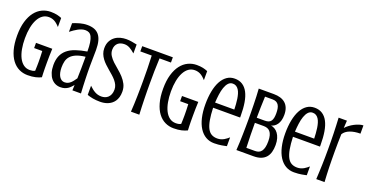

<svg xmlns="http://www.w3.org/2000/svg" viewBox="-33 -1320 3764 1970"><g transform="rotate(20 1849.0 -335.0)"><path d="M241.2 -330.1H418.9Q417 -290 416.3 -251.5Q415.5 -212.9 415.5 -177.7Q415.5 -142.6 415.8 -113.5Q416 -84.5 417 -63.5Q418 -38.6 418.9 -19Q394 -6.3 358.4 2.4Q322.8 11.2 272 11.2Q221.2 11.2 177.7 -9.8Q134.3 -30.8 102.1 -73.5Q69.8 -116.2 51.5 -181.4Q33.2 -246.6 33.2 -335Q33.2 -423.3 52.5 -488.5Q71.8 -553.7 105 -596.4Q138.2 -639.2 182.4 -660.2Q226.6 -681.2 276.4 -681.2Q296.9 -681.2 313.5 -679.4Q330.1 -677.7 344.5 -674.8Q358.9 -671.9 371.6 -667.5Q384.3 -663.1 396.5 -658.2V-559.6Q364.7 -595.2 336.7 -609.6Q308.6 -624 275.9 -624Q238.3 -624 209 -603.3Q179.7 -582.5 159.4 -544.4Q139.2 -506.3 128.7 -453.4Q118.2 -400.4 118.2 -335.9Q118.2 -273.4 127.9 -220.5Q137.7 -167.5 157.2 -128.7Q176.8 -89.8 206.3 -67.9Q235.8 -45.9 275.4 -45.9Q292.5 -45.9 305.4 -48.6Q318.4 -51.3 331.1 -58.1Q331.5 -68.8 332 -83Q332.5 -95.2 333 -112.5Q333.5 -129.9 333.5 -152.8Q333.5 -177.7 332.8 -208Q332 -238.3 330.1 -273.4H241.2Z M758.8 0 761.2 -59.1Q749.5 -45.9 737.3 -33Q725.1 -20 710 -10Q694.8 0 675.5 6.1Q656.2 12.2 629.9 12.2Q599.6 12.2 573.5 -0.2Q547.4 -12.7 528.1 -36.6Q508.8 -60.5 497.6 -95.9Q486.3 -131.3 486.3 -177.7Q486.3 -236.8 504.4 -278.8Q522.5 -320.8 557.9 -350.1Q593.3 -379.4 645.8 -397.5Q698.2 -415.5 767.1 -426.8Q767.1 -485.8 761 -524.4Q754.9 -563 743.2 -585.7Q731.4 -608.4 714.1 -617.2Q696.8 -626 674.3 -626Q654.8 -626 635.3 -619.9Q615.7 -613.8 596.4 -603.5Q577.1 -593.3 557.9 -579.8Q538.6 -566.4 520 -551.8V-646.5Q540.5 -654.3 559.1 -660.9Q577.6 -667.5 596.4 -672.4Q615.2 -677.2 634.3 -680.2Q653.3 -683.1 674.8 -683.1Q717.8 -683.1 749.8 -671.4Q781.7 -659.7 803 -634.3Q824.2 -608.9 834.7 -568.8Q845.2 -528.8 845.2 -472.7Q845.2 -467.3 845 -454.6Q844.7 -441.9 844.5 -424.8Q844.2 -407.7 844 -388.2Q843.8 -368.7 843.5 -349.6Q843.3 -330.6 843 -313.7Q842.8 -296.9 842.8 -285.6Q842.8 -259.8 843.3 -227.3Q843.8 -194.8 845 -158.2Q846.2 -121.6 847.9 -81.5Q849.6 -41.5 852.1 0ZM764.6 -133.3Q766.1 -183.1 767.1 -240Q768.1 -296.9 768.1 -370.1Q706.1 -362.8 668 -346.2Q629.9 -329.6 608.9 -305.4Q587.9 -281.2 580.6 -250.5Q573.2 -219.7 573.2 -183.6Q573.2 -152.8 578.9 -127.9Q584.5 -103 595.2 -85.7Q606 -68.4 620.6 -59.1Q635.3 -49.8 653.8 -49.8Q674.8 -49.8 690.7 -57.4Q706.5 -64.9 719.5 -76.9Q732.4 -88.9 743.2 -103.8Q753.9 -118.7 764.6 -133.3Z M1058.1 -42Q1077.6 -42 1096.4 -48.1Q1115.2 -54.2 1129.9 -67.9Q1144.5 -81.5 1153.3 -102.8Q1162.1 -124 1162.1 -154.8Q1162.1 -181.2 1151.6 -203.6Q1141.1 -226.1 1124 -246.6Q1106.9 -267.1 1085 -286.4Q1063 -305.7 1040 -325.2Q1017.1 -344.7 995.1 -365.5Q973.1 -386.2 956.1 -409.4Q939 -432.6 928.5 -459.5Q918 -486.3 918 -518.1Q918 -564.5 935.1 -596.2Q952.1 -627.9 978.5 -647.2Q1004.9 -666.5 1036.9 -674.8Q1068.8 -683.1 1099.1 -683.1Q1130.9 -683.1 1160.4 -678Q1189.9 -672.9 1217.3 -667V-569.8Q1201.7 -583 1187.7 -593.8Q1173.8 -604.5 1159.9 -612.1Q1146 -619.6 1131.3 -623.8Q1116.7 -627.9 1100.1 -627.9Q1079.6 -627.9 1061.3 -622.3Q1043 -616.7 1029.5 -605Q1016.1 -593.3 1008.1 -575.2Q1000 -557.1 1000 -532.2Q1000 -497.6 1018.1 -469Q1036.1 -440.4 1063.5 -414.6Q1090.8 -388.7 1122.6 -362.8Q1154.3 -336.9 1181.6 -307.1Q1209 -277.3 1227.1 -241.9Q1245.1 -206.5 1245.1 -161.1Q1245.1 -127 1237.3 -100.8Q1229.5 -74.7 1216.1 -55.4Q1202.6 -36.1 1185.1 -22.9Q1167.5 -9.8 1147.5 -1.7Q1127.4 6.3 1106.2 9.8Q1085 13.2 1064.9 13.2Q1041 13.2 1021 11.5Q1001 9.8 983.6 6.6Q966.3 3.4 951.4 -0.7Q936.5 -4.9 922.4 -9.8V-109.9Q937.5 -95.7 952.6 -83.3Q967.8 -70.8 984.1 -61.5Q1000.5 -52.2 1018.6 -47.1Q1036.6 -42 1058.1 -42Z M1276.9 -670.9H1611.3V-613.8H1486.8Q1482.9 -542 1481.9 -470.2Q1481 -398.4 1481 -335.9Q1481 -298.3 1481.4 -256.8Q1481.9 -215.3 1482.9 -172.1Q1483.9 -128.9 1485.4 -85.2Q1486.8 -41.5 1489.3 0H1397.9Q1400.9 -41.5 1402.6 -85.2Q1404.3 -128.9 1405.3 -172.1Q1406.2 -215.3 1406.7 -256.8Q1407.2 -298.3 1407.2 -335.9Q1407.2 -398.4 1406 -470.2Q1404.8 -542 1401.4 -613.8H1276.9Z M1835.4 -330.1H2013.2Q2011.2 -290 2010.5 -251.5Q2009.8 -212.9 2009.8 -177.7Q2009.8 -142.6 2010 -113.5Q2010.3 -84.5 2011.2 -63.5Q2012.2 -38.6 2013.2 -19Q1988.3 -6.3 1952.6 2.4Q1917 11.2 1866.2 11.2Q1815.4 11.2 1772 -9.8Q1728.5 -30.8 1696.3 -73.5Q1664.1 -116.2 1645.8 -181.4Q1627.4 -246.6 1627.4 -335Q1627.4 -423.3 1646.7 -488.5Q1666 -553.7 1699.2 -596.4Q1732.4 -639.2 1776.6 -660.2Q1820.8 -681.2 1870.6 -681.2Q1891.1 -681.2 1907.7 -679.4Q1924.3 -677.7 1938.7 -674.8Q1953.1 -671.9 1965.8 -667.5Q1978.5 -663.1 1990.7 -658.2V-559.6Q1959 -595.2 1930.9 -609.6Q1902.8 -624 1870.1 -624Q1832.5 -624 1803.2 -603.3Q1773.9 -582.5 1753.7 -544.4Q1733.4 -506.3 1722.9 -453.4Q1712.4 -400.4 1712.4 -335.9Q1712.4 -273.4 1722.2 -220.5Q1731.9 -167.5 1751.5 -128.7Q1771 -89.8 1800.5 -67.9Q1830.1 -45.9 1869.6 -45.9Q1886.7 -45.9 1899.7 -48.6Q1912.6 -51.3 1925.3 -58.1Q1925.8 -68.8 1926.3 -83Q1926.8 -95.2 1927.2 -112.5Q1927.7 -129.9 1927.7 -152.8Q1927.7 -177.7 1927 -208Q1926.3 -238.3 1924.3 -273.4H1835.4Z M2323.2 -43.9Q2344.7 -43.9 2362.1 -49.3Q2379.4 -54.7 2394 -62.7Q2408.7 -70.8 2420.9 -80.8Q2433.1 -90.8 2444.3 -100.1V-3.9Q2431.6 -1.5 2418.7 1.5Q2405.8 4.4 2389.9 6.8Q2374 9.3 2354.5 11.2Q2335 13.2 2309.6 13.2Q2258.3 13.2 2217.5 -10.5Q2176.8 -34.2 2148.2 -78.9Q2119.6 -123.5 2104.5 -187.7Q2089.4 -252 2089.4 -333Q2089.4 -411.1 2102.1 -475.8Q2114.7 -540.5 2139.4 -586.4Q2164.1 -632.3 2200.4 -657.7Q2236.8 -683.1 2284.7 -683.1Q2334 -683.1 2369.4 -660.4Q2404.8 -637.7 2427.5 -594.5Q2450.2 -551.3 2460.7 -488.3Q2471.2 -425.3 2471.2 -344.2V-326.2H2176.3Q2179.2 -248.5 2188.7 -194.8Q2198.2 -141.1 2215.8 -107.4Q2233.4 -73.7 2260 -58.8Q2286.6 -43.9 2323.2 -43.9ZM2387.2 -382.8Q2386.2 -411.1 2384.3 -440.4Q2382.3 -469.7 2378.2 -497.1Q2374 -524.4 2366.9 -548.3Q2359.9 -572.3 2348.6 -589.8Q2337.4 -607.4 2321.3 -617.7Q2305.2 -627.9 2283.2 -627.9Q2253.9 -627.9 2234.6 -606.4Q2215.3 -585 2203.4 -550.3Q2191.4 -515.6 2185.5 -471.7Q2179.7 -427.7 2177.2 -382.8Z M2714.4 -670.9Q2753.4 -670.9 2785.4 -661.4Q2817.4 -651.9 2840.3 -632.1Q2863.3 -612.3 2875.7 -581.1Q2888.2 -549.8 2888.2 -506.8Q2888.2 -472.2 2880.9 -446.3Q2873.5 -420.4 2861.1 -402.3Q2848.6 -384.3 2832.5 -373.3Q2816.4 -362.3 2798.3 -357.9Q2819.8 -354 2840.1 -342Q2860.4 -330.1 2876 -308.8Q2891.6 -287.6 2900.9 -256.8Q2910.2 -226.1 2910.2 -185.1Q2910.2 -142.1 2900.6 -107.9Q2891.1 -73.7 2870.4 -49.8Q2849.6 -25.9 2816.7 -12.9Q2783.7 0 2736.3 0H2549.3Q2552.2 -41.5 2554 -85.2Q2555.7 -128.9 2556.6 -172.1Q2557.6 -215.3 2558.1 -256.8Q2558.6 -298.3 2558.6 -335.9Q2558.6 -373.5 2558.1 -415Q2557.6 -456.5 2556.6 -499.5Q2555.7 -542.5 2554 -585.9Q2552.2 -629.4 2549.3 -670.9ZM2632.3 -327.1Q2632.3 -265.1 2633.5 -195.6Q2634.8 -126 2637.7 -56.2H2731.9Q2753.9 -56.2 2771.5 -63.2Q2789.1 -70.3 2801.3 -86.9Q2813.5 -103.5 2819.8 -130.1Q2826.2 -156.7 2826.2 -195.8Q2826.2 -233.9 2819.1 -259Q2812 -284.2 2799.1 -299.3Q2786.1 -314.5 2768.1 -320.8Q2750 -327.1 2728 -327.1ZM2638.2 -615.2Q2635.3 -556.2 2634 -496.8Q2632.8 -437.5 2632.3 -382.8H2720.2Q2744.1 -382.8 2760.5 -389.2Q2776.9 -395.5 2786.6 -408.9Q2796.4 -422.4 2800.8 -443.4Q2805.2 -464.4 2805.2 -493.2Q2805.2 -521 2801.3 -543.7Q2797.4 -566.4 2787.6 -582.3Q2777.8 -598.1 2761.5 -606.7Q2745.1 -615.2 2720.2 -615.2Z M3195.3 -43.9Q3216.8 -43.9 3234.1 -49.3Q3251.5 -54.7 3266.1 -62.7Q3280.8 -70.8 3293 -80.8Q3305.2 -90.8 3316.4 -100.1V-3.9Q3303.7 -1.5 3290.8 1.5Q3277.8 4.4 3262 6.8Q3246.1 9.3 3226.6 11.2Q3207 13.2 3181.6 13.2Q3130.4 13.2 3089.6 -10.5Q3048.8 -34.2 3020.3 -78.9Q2991.7 -123.5 2976.6 -187.7Q2961.4 -252 2961.4 -333Q2961.4 -411.1 2974.1 -475.8Q2986.8 -540.5 3011.5 -586.4Q3036.1 -632.3 3072.5 -657.7Q3108.9 -683.1 3156.7 -683.1Q3206.1 -683.1 3241.5 -660.4Q3276.9 -637.7 3299.6 -594.5Q3322.3 -551.3 3332.8 -488.3Q3343.3 -425.3 3343.3 -344.2V-326.2H3048.3Q3051.3 -248.5 3060.8 -194.8Q3070.3 -141.1 3087.9 -107.4Q3105.5 -73.7 3132.1 -58.8Q3158.7 -43.9 3195.3 -43.9ZM3259.3 -382.8Q3258.3 -411.1 3256.3 -440.4Q3254.4 -469.7 3250.2 -497.1Q3246.1 -524.4 3239 -548.3Q3231.9 -572.3 3220.7 -589.8Q3209.5 -607.4 3193.4 -617.7Q3177.2 -627.9 3155.3 -627.9Q3126 -627.9 3106.7 -606.4Q3087.4 -585 3075.4 -550.3Q3063.5 -515.6 3057.6 -471.7Q3051.8 -427.7 3049.3 -382.8Z M3688 -593.3Q3623.5 -593.3 3575.7 -575.2Q3527.8 -557.1 3505.4 -520.5Q3502.4 -425.8 3502.4 -329.6Q3502.4 -284.2 3502.9 -243.2Q3503.4 -202.1 3504.4 -162.6Q3505.4 -123 3507.3 -83.3Q3509.3 -43.5 3511.7 0H3421.4Q3423.8 -43.5 3425.5 -83.3Q3427.2 -123 3428.5 -162.6Q3429.7 -202.1 3430.2 -243.2Q3430.7 -284.2 3430.7 -329.6Q3430.7 -375 3430.2 -417.7Q3429.7 -460.4 3428.5 -502.2Q3427.2 -543.9 3425.5 -585.7Q3423.8 -627.4 3421.4 -670.9H3512.2Q3510.7 -647.9 3509.5 -629.9Q3508.3 -611.8 3507.3 -589.4Q3522.9 -607.4 3545.7 -624.5Q3568.4 -641.6 3593.3 -654.5Q3618.2 -667.5 3643.1 -675.3Q3668 -683.1 3688 -683.1Z"/></g></svg>

Font: Crushed
Style: Regular
Weight: 400
Width: 3
Designer: Astigmatic (AOETI)
Foundry: Astigmatic (AOETI)
Version: Version 001.001